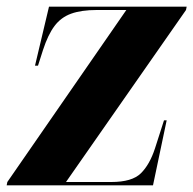

<svg xmlns="http://www.w3.org/2000/svg" viewBox="-27 -556 580 576"><path d="M-7 0 -5 -10 352 -526H263Q217 -526 186.5 -515Q156 -504 136.5 -478Q117 -452 102 -406L87 -359H78L120 -536H533L531 -526L171 -10H307Q369 -10 395.5 -36Q422 -62 438 -111L465 -195H473L432 0Z"/></svg>

Font: Noto Serif Display ExtraCondensed Black
Style: Italic
Weight: 900
Width: 2
Italic angle: -12°
Designer: Monotype Design Team
Foundry: Monotype Imaging Inc.
Version: Version 2.009